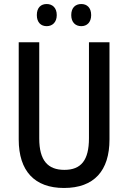

<svg xmlns="http://www.w3.org/2000/svg" viewBox="-20 -924 637 954"><path d="M163 -849C163 -812 184 -794 212 -794C240 -794 262 -813 262 -849C262 -886 240 -904 212 -904C184 -904 163 -887 163 -849ZM334 -849C334 -813 355 -794 384 -794C412 -794 433 -813 433 -849C433 -886 412 -904 384 -904C356 -904 334 -887 334 -849ZM524 -231V-714H422V-237C422 -128 383 -80 300 -80C218 -80 175 -126 175 -236V-714H73V-231C73 -74 152 10 298 10C448 10 524 -76 524 -231Z"/></svg>

Font: Noto Sans Gujarati Condensed Medium
Style: Regular
Weight: 500
Width: 3
Designer: Jelle Bosma - Monotype Design Team, Universal Thirst
Foundry: Monotype Imaging Inc.
Version: Version 2.106